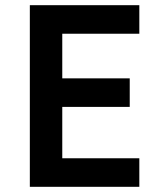

<svg xmlns="http://www.w3.org/2000/svg" viewBox="-20 -720 620 740"><path d="M95 0H517V-110H220V-308H480V-418H220V-590H517V-700H95Z"/></svg>

Font: CommitMono-dimboump
Style: Bold
Weight: 700
Monospace: yes
Designer: Eigil Nikolajsen
Foundry: Eigil Nikolajsen
Version: Version 1.143